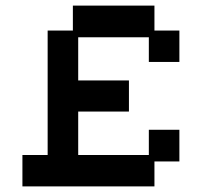

<svg xmlns="http://www.w3.org/2000/svg" viewBox="-20 -653 721 685"><path d="M60 12V-100H150V-544H240V-633H531V-544H620V-432H511V-520H259V-366H440V-255H259V-100H511V-190H620V-77H531V12Z"/></svg>

Font: Pixelify Sans Medium
Style: Regular
Weight: 500
Designer: Stefie Justprince
Foundry: Typecalism Foundryline
Version: Version 1.000;February 13, 2025;FontCreator 15.0.0.3015 64-b